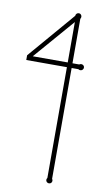

<svg xmlns="http://www.w3.org/2000/svg" viewBox="-84 -750 422 800"><g transform="rotate(10 127.5 -350.0)"><path d="M192.9 -11.2Q195.8 -7.3 195.8 -2.9Q195.8 2.4 192.1 6.1Q188.5 9.8 183.1 9.8Q177.7 9.8 173.8 6.1Q169.9 2.4 169.9 -2.9Q169.9 -7.3 172.9 -11.2V-480H1V-500L169.9 -696.8Q169.9 -702.1 173.8 -706.1Q177.7 -710 183.1 -710Q188.5 -710 192.1 -706.1Q195.8 -702.1 195.8 -696.8Q195.8 -692.4 192.9 -688V-500H221.2Q225.6 -502.9 230 -502.9Q235.4 -502.9 239.3 -499.3Q243.2 -495.6 243.2 -490.2Q243.2 -484.9 239.3 -481Q235.4 -477.1 230 -477.1Q225.6 -477.1 221.2 -480H192.9ZM172.9 -500V-670.9L24.9 -500Z"/></g></svg>

Font: Wire One
Style: Regular
Weight: 400
Designer: Alexei Vanyashin, Gayaneh Bagdasaryan
Foundry: Cyreal Type Foundry
Version: Version 1.000